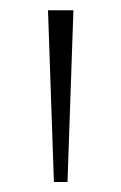

<svg xmlns="http://www.w3.org/2000/svg" viewBox="-20 -828 236 374"><path d="M85 -473.5 73.5 -808H123L111.5 -473.5Z"/></svg>

Font: Encode Sans ExtraLight
Style: Regular
Weight: 275
Designer: Multiple Designers
Foundry: Impallari Type
Version: Version 2.000